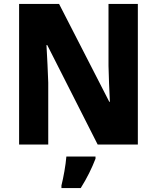

<svg xmlns="http://www.w3.org/2000/svg" viewBox="-20 -734 796 975"><path d="M680 0V-714H531V-400C532 -345 535 -283 538 -217H535L280 -714H77V0H225V-315C223 -371 220 -437 216 -505H220L476 0ZM465 72V61H317C314 102 302 169 292 208V221H390C422 170 446 121 465 72Z"/></svg>

Font: Noto Sans Gurmukhi UI SemiCondensed ExtraBold
Style: Regular
Weight: 800
Width: 4
Designer: Jelle Bosma - Monotype Design Team
Foundry: Monotype Imaging Inc.
Version: Version 2.004